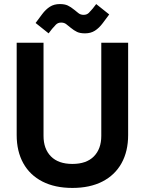

<svg xmlns="http://www.w3.org/2000/svg" viewBox="-20 -910 712 944"><path d="M336 14Q250 14 188.5 -17.5Q127 -49 94.5 -107.5Q62 -166 62 -246V-700H194V-242Q194 -178 230.5 -141Q267 -104 336 -104Q405 -104 441.5 -141Q478 -178 478 -242V-700H610V-246Q610 -166 577.5 -107.5Q545 -49 483.5 -17.5Q422 14 336 14ZM219 -746 155 -797 187 -840Q205 -864 225.5 -877Q246 -890 274 -890Q298 -890 313 -883Q328 -876 345 -862Q355 -854 365.5 -845.5Q376 -837 391 -837Q407 -837 417 -847Q427 -857 436 -868L453 -890L517 -839L485 -796Q467 -772 446.5 -759Q426 -746 398 -746Q374 -746 359 -753Q344 -760 327 -774Q317 -782 306.5 -790.5Q296 -799 281 -799Q265 -799 255 -789Q245 -779 236 -768Z"/></svg>

Font: Space Grotesk
Style: Bold
Weight: 700
Designer: Florian Karsten
Foundry: Florian Karsten
Version: Version 2.000